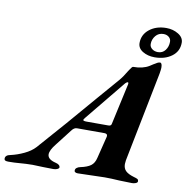

<svg xmlns="http://www.w3.org/2000/svg" viewBox="-158 -955 1029 1050"><g transform="rotate(10 356.0 -430.0)"><path d="M-66 -8Q-66 -28 -37 -33Q-1 -41 36 -58.5Q73 -76 95 -100Q234 -256 374 -421L476 -539Q496 -562 515 -595Q517 -598 523 -607Q529 -616 532.5 -620Q536 -624 539 -624Q593 -624 627 -645Q633 -649 645.5 -657Q658 -665 666 -669Q674 -673 680 -673Q692 -673 692 -646Q692 -637 688 -613L589 -114Q587 -98 587 -93Q587 -69 601.5 -55Q616 -41 647 -32Q662 -28 668 -24.5Q674 -21 674 -12Q674 -5 664 -1Q654 3 643 3Q625 3 571 1Q529 -2 491 -2Q471 -2 417 0Q361 2 342 2Q333 2 327.5 -1.5Q322 -5 323 -12Q323 -20 331 -26Q339 -32 350 -34Q388 -42 407 -56Q426 -70 433 -100L463 -221L464 -227Q464 -240 447 -240H295Q279 -240 266 -222L197 -133Q167 -96 167 -73Q167 -45 213 -34Q238 -28 238 -12Q237 -6 227.5 -2Q218 2 206 2L149 1Q111 -1 91 -1Q71 -1 54 0Q37 1 24 2Q-10 5 -43 5Q-55 5 -60.5 2Q-66 -1 -66 -8ZM461 -285Q469 -285 473.5 -288Q478 -291 479 -299L527 -518Q529 -525 529 -530.5Q529 -536 525 -536Q520 -536 512 -528L329 -304Q321 -294 321 -291Q321 -285 341 -285ZM551 -759Q551 -806 588.5 -835.5Q626 -865 682 -865Q719 -865 748.5 -847Q778 -829 778 -800Q778 -752 740 -724Q702 -696 645 -696Q607 -696 579 -713Q551 -730 551 -759ZM714 -794Q714 -810 702 -820Q690 -830 672 -830Q645 -830 628.5 -810Q612 -790 612 -764Q612 -748 625.5 -737.5Q639 -727 658 -727Q684 -727 699 -747Q714 -767 714 -794Z"/></g></svg>

Font: EB Garamond
Style: Bold Italic
Weight: 700
Italic angle: -17.2°
Designer: Georg Duffner and Octavio Pardo
Foundry: Georg Duffner
Version: Version 1.000